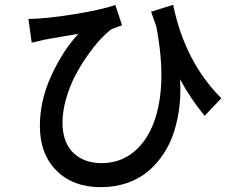

<svg xmlns="http://www.w3.org/2000/svg" viewBox="-20 -735 996 804"><path d="M906.7 -323.7 836.9 -250Q779.3 -319.8 733.9 -402.8Q737.8 -344.7 731.4 -289.8Q725.1 -234.9 709 -184.1Q692.9 -133.3 665 -91.1Q637.2 -48.8 600.1 -17.6Q563 13.7 512.2 31.2Q461.4 48.8 401.9 48.8Q285.6 48.8 216.3 -20.8Q147 -90.3 147 -207Q147 -314 194.8 -418.2Q242.7 -522.5 308.1 -593.3Q300.3 -591.8 244.1 -582.5Q188 -573.2 166 -568.8Q123 -559.1 112.8 -556.2L99.1 -655.8Q167.5 -655.8 286.6 -674.8Q405.8 -693.8 462.9 -714.4L491.2 -628.9Q488.3 -627.9 476.8 -624Q465.3 -620.1 457 -616.9Q448.7 -613.8 442.9 -609.9Q422.9 -594.7 397.7 -567.4Q372.6 -540 344.7 -500.2Q316.9 -460.4 294.2 -416.7Q271.5 -373 256.6 -320.8Q241.7 -268.6 241.7 -220.7Q241.7 -177.2 254.9 -144Q268.1 -110.8 291 -91.1Q314 -71.3 342.5 -61.5Q371.1 -51.8 404.8 -51.8Q501 -51.8 565.4 -122.8Q629.9 -193.8 648.9 -320.8Q668 -447.8 634.8 -623Q629.9 -635.3 612.8 -686L705.1 -714.8Q753.9 -476.6 906.7 -323.7Z"/></svg>

Font: Karasuma Gothic
Style: Regular
Weight: 500
Designer: Rasmus Andersson / Ryoko Nishizuka
Foundry: Genbu
Version: Version 1.00